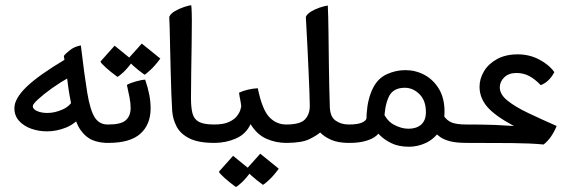

<svg xmlns="http://www.w3.org/2000/svg" viewBox="-20 -557 2245 755"><path d="M164.6 -40.5Q131.8 -40.5 102.5 -51Q73.2 -61.5 54.9 -81.8Q36.6 -102.1 36.6 -131.8Q36.6 -169.4 84.7 -215.8Q132.8 -262.2 239.3 -325.2L255.4 -254.9Q217.8 -233.9 184.3 -210Q150.9 -186 129.9 -166.7Q108.9 -147.5 108.9 -139.6Q108.9 -127.9 125.7 -120.4Q142.6 -112.8 166.5 -112.8Q195.8 -112.8 227.3 -127Q258.8 -141.1 274.9 -176.3L296.4 -98.1Q274.4 -69.3 238.3 -54.9Q202.1 -40.5 164.6 -40.5ZM403.3 4.9Q370.6 4.9 343.8 -6.1Q316.9 -17.1 296.6 -46.1Q276.4 -75.2 264.2 -129.4Q252 -183.1 246.3 -231Q240.7 -278.8 231 -337.4Q237.3 -345.7 255.1 -359.9Q272.9 -374 297.9 -378.4Q312 -259.8 323.2 -191.9Q334.5 -124 352.3 -95.7Q370.1 -67.4 403.3 -67.4H413.1V4.9Z M393.6 4.9V-67.4H406.7Q455.6 -67.4 474.6 -84.2Q493.7 -101.1 493.7 -132.8Q493.7 -151.9 489.3 -174.1Q484.9 -196.3 479 -223.1Q491.7 -230.5 514.2 -236.8Q536.6 -243.2 550.8 -243.7Q572.3 -182.6 572.3 -131.3Q572.3 -67.4 532 -31.2Q491.7 4.9 406.7 4.9ZM548.3 -263.2Q522 -282.2 503.2 -299.3Q484.4 -316.4 481.4 -323.2L537.6 -385.7L610.4 -326.7Q590.3 -299.3 571.8 -282.2Q553.2 -265.1 548.3 -263.2ZM441.4 -254.9Q415.5 -273.9 396.7 -290.8Q377.9 -307.6 375 -314.9L430.7 -377.4L503.9 -317.9Q481.4 -288.1 464.4 -272.2Q447.3 -256.3 441.4 -254.9Z M822.3 4.9Q759.3 4.9 724.1 -13.2Q689 -31.2 674.3 -59.8Q659.7 -88.4 657.2 -119.6Q655.3 -147 653.8 -189.2Q652.3 -231.4 651.1 -279.1Q649.9 -326.7 648.9 -371.1Q647.9 -415.5 647.2 -447.8Q646.5 -480 645.5 -490.7Q651.4 -503.9 668 -513.4Q684.6 -522.9 702.9 -529.1Q721.2 -535.2 731.9 -536.6Q733.4 -527.8 733.9 -507.1Q734.4 -486.3 734.4 -476.6Q734.4 -436.5 733.6 -382.3Q732.9 -328.1 731.9 -272.2Q731 -216.3 731 -170.4Q731 -133.3 737.1 -110.6Q743.2 -87.9 762.7 -77.6Q782.2 -67.4 822.3 -67.4H832V4.9Z M812.5 4.9V-67.4H822.3Q858.9 -67.4 880.4 -77.4Q901.9 -87.4 912.1 -101.1Q922.4 -114.7 925.5 -126Q928.7 -137.2 928.7 -139.2Q928.7 -143.1 926.5 -154.8Q924.3 -166.5 922.1 -178.2Q919.9 -189.9 919.9 -192.4Q933.6 -199.2 953.6 -204.1Q973.6 -209 993.7 -210Q1010.7 -126.5 1038.6 -96.9Q1066.4 -67.4 1105.5 -67.4H1115.2V4.9H1105.5Q1064 4.9 1027.3 -11.5Q990.7 -27.8 965.3 -68.8Q947.3 -29.8 908 -12.5Q868.7 4.9 822.3 4.9ZM1014.2 169.9Q987.8 150.9 969 133.8Q950.2 116.7 947.3 109.9L1003.4 47.4L1076.2 106.4Q1056.2 133.8 1037.6 150.9Q1019 168 1014.2 169.9ZM907.2 178.2Q881.3 159.2 862.5 142.3Q843.8 125.5 840.8 118.2L896.5 55.7L969.7 115.2Q947.3 145 930.2 160.9Q913.1 176.8 907.2 178.2Z M1095.7 4.9V-67.4H1105.5Q1160.2 -67.4 1179.2 -87.4Q1198.2 -107.4 1198.2 -140.6Q1198.2 -157.2 1196.8 -194.1Q1195.3 -231 1193.4 -276.6Q1191.4 -322.3 1189.2 -366.9Q1187 -411.6 1185.1 -445.3Q1183.1 -479 1182.6 -490.7Q1188 -502.4 1203.4 -511.7Q1218.8 -521 1236.8 -527.1Q1254.9 -533.2 1269 -535.2Q1271 -493.2 1271.7 -430.7Q1272.5 -368.2 1273.4 -293Q1274.4 -217.8 1276.9 -137.7Q1277.8 -98.1 1299.6 -82.8Q1321.3 -67.4 1351.6 -67.4H1361.3V4.9H1351.6Q1310.5 4.9 1283.2 -6.8Q1255.9 -18.6 1238.8 -36.1Q1227.5 -25.4 1197.5 -10.3Q1167.5 4.9 1105.5 4.9Z M1588.4 20Q1548.3 20 1520.3 6.6Q1492.2 -6.8 1473.9 -25.1Q1455.6 -43.5 1445.3 -58.1L1479.5 -131.8Q1496.6 -84.5 1527.1 -67.6Q1557.6 -50.8 1585.9 -50.8Q1617.7 -50.8 1636.2 -67.1Q1654.8 -83.5 1654.8 -116.2Q1654.8 -161.6 1629.4 -186.8Q1604 -211.9 1571.8 -211.9Q1523.9 -211.9 1507.6 -173.8Q1491.2 -135.7 1491.2 -80.6Q1480 -30.8 1443.8 -12.7Q1407.7 5.4 1352.5 4.9Q1350.6 4.9 1347.4 4.9Q1344.2 4.9 1341.8 4.9V-67.4Q1344.2 -67.4 1346.4 -67.4Q1348.6 -67.4 1351.6 -67.4Q1387.2 -67.4 1404.3 -75.4Q1421.4 -83.5 1421.4 -93.8Q1421.4 -97.7 1421.4 -101.6Q1421.4 -105.5 1421.9 -111.3Q1425.8 -168.9 1446.8 -210.9Q1465.8 -249 1501 -265.1Q1536.1 -281.2 1574.2 -281.2Q1614.3 -281.2 1649.2 -262.5Q1684.1 -243.7 1706.1 -207.3Q1728 -170.9 1728 -117.7Q1728 -70.8 1707.3 -40.3Q1686.5 -9.8 1654.5 5.1Q1622.6 20 1588.4 20ZM1815.4 4.9Q1775.4 4.9 1751 -1.2Q1726.6 -7.3 1711.2 -18.1Q1695.8 -28.8 1681.6 -43.5L1724.6 -102.1Q1737.3 -83 1756.3 -75.2Q1775.4 -67.4 1815.4 -67.4H1825.2V4.9Z M2117.7 11.2Q2065.4 6.3 1993.7 5.6Q1921.9 4.9 1815.4 4.9H1805.7V-67.4H1815.4Q1846.2 -67.4 1871.8 -67.1Q1897.5 -66.9 1927.5 -65.7Q1957.5 -64.5 2001 -61.5Q1925.3 -102.1 1895.5 -137.5Q1865.7 -172.9 1865.7 -215.8Q1865.7 -247.6 1883.3 -276.9Q1900.9 -306.2 1934.6 -324.7Q1968.3 -343.3 2016.6 -343.3Q2061.5 -343.3 2100.6 -322.8Q2139.6 -302.2 2159.7 -273.4Q2151.9 -257.3 2138.4 -243.4Q2125 -229.5 2106.4 -222.2Q2083.5 -246.1 2060.8 -258.1Q2038.1 -270 2010.7 -270Q1980.5 -270 1962.9 -252.9Q1945.3 -235.8 1945.3 -213.4Q1945.3 -186 1975.3 -161.6Q2005.4 -137.2 2056.2 -113Q2106.9 -88.9 2168.9 -61.5Q2149.4 -13.7 2117.7 11.2Z"/></svg>

Font: Harmattan Medium
Style: Regular
Weight: 500
Designer: George W. Nuss III and SIL International
Foundry: SIL International
Version: Version 4.000